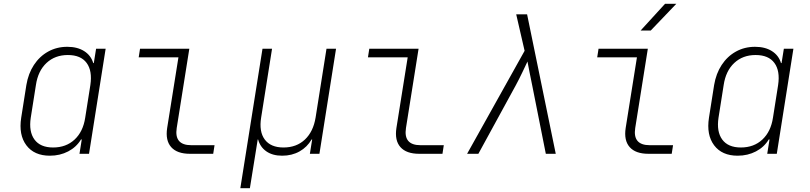

<svg xmlns="http://www.w3.org/2000/svg" viewBox="-20 -805 4240 1005"><path d="M241 10Q159 10 118 -44.5Q77 -99 91 -189L118 -360Q128 -420 157.5 -465Q187 -510 232 -535Q277 -560 332 -560Q385 -560 420.5 -537.5Q456 -515 468 -475H471L483 -550H533L446 0H396L408 -75H404Q380 -35 337 -12.5Q294 10 241 10ZM258 -33Q326 -33 370.5 -74.5Q415 -116 426 -189L453 -360Q464 -434 433.5 -475.5Q403 -517 335 -517Q268 -517 223.5 -475.5Q179 -434 168 -360L141 -189Q130 -116 160.5 -74.5Q191 -33 258 -33Z M974 0Q907 0 876 -35Q845 -70 855 -135L914 -505H706L713 -550H971L905 -135Q891 -45 981 -45H1103L1096 0Z M1238 180 1354 -550H1404L1347 -190Q1335 -116 1366 -74.5Q1397 -33 1464 -33Q1532 -33 1576 -74.5Q1620 -116 1632 -190L1689 -550H1739L1652 0H1602L1614 -75H1611Q1588 -35 1548 -12.5Q1508 10 1457 10Q1407 10 1374.5 -12.5Q1342 -35 1331 -75H1329L1317 0L1288 180Z M2174 0Q2107 0 2076 -35Q2045 -70 2055 -135L2114 -505H1906L1913 -550H2171L2105 -135Q2091 -45 2181 -45H2303L2296 0Z M2425 0 2726 -539 2682 -730H2739L2889 0H2837L2766 -357Q2759 -390 2752 -426Q2745 -462 2741 -483Q2731 -462 2714 -426Q2697 -390 2679 -357L2484 0Z M3374 0Q3307 0 3276 -35Q3245 -70 3255 -135L3314 -505H3106L3113 -550H3371L3305 -135Q3291 -45 3381 -45H3503L3496 0ZM3333 -645 3461 -785H3520L3386 -645Z M3841 10Q3759 10 3718 -44.5Q3677 -99 3691 -189L3718 -360Q3728 -420 3757.5 -465Q3787 -510 3832 -535Q3877 -560 3932 -560Q3985 -560 4020.5 -537.5Q4056 -515 4068 -475H4071L4083 -550H4133L4046 0H3996L4008 -75H4004Q3980 -35 3937 -12.5Q3894 10 3841 10ZM3858 -33Q3926 -33 3970.5 -74.5Q4015 -116 4026 -189L4053 -360Q4064 -434 4033.5 -475.5Q4003 -517 3935 -517Q3868 -517 3823.5 -475.5Q3779 -434 3768 -360L3741 -189Q3730 -116 3760.5 -74.5Q3791 -33 3858 -33Z"/></svg>

Font: NKDuy Mono Thin
Style: Italic
Weight: 100
Italic angle: -9°
Monospace: yes
Designer: NKDuy
Foundry: NKDuy
Version: Version 2.251; ttfautohint (v1.8.4.7-5d5b)